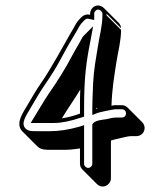

<svg xmlns="http://www.w3.org/2000/svg" viewBox="-20 -644 598 701"><path d="M272 -229C247 -220 225 -215 206 -212C227 -247 254 -285 273 -317C272 -297 272 -275 272 -251ZM355 37C371 37 385 23 385 7V-131C386 -132 416 -139 425 -141L443 -145C449 -146 454 -147 459 -147H478C495 -147 508 -160 508 -177C508 -185 504 -193 499 -198L446 -251C441 -256 433 -260 425 -260H400C397 -260 393 -259 387 -258C389 -319 397 -366 405 -417C411 -456 422 -494 422 -535L369 -588V-594L422 -541C422 -549 418 -556 413 -561L360 -614C354 -620 346 -624 338 -624C322 -624 309 -610 309 -594V-590C297 -593 286 -590 276 -580C254 -558 257 -553 239 -525C218 -489 163 -387 130 -341C115 -320 94 -284 80 -260C66 -235 31 -190 65 -161L118 -108C132 -97 143 -97 169 -97H215C233 -97 252 -99 272 -102V-46C272 -38 275 -31 281 -25L334 28C340 34 347 37 355 37ZM336 -247C334 -247 333 -246 332 -246V-251ZM302 -31C294 -31 287 -38 287 -46V-187L268 -181C229 -170 194 -165 162 -165H116C89 -165 85 -166 75 -173C53 -193 76 -222 93 -252C107 -276 128 -312 142 -332C164 -364 184 -395 201 -427C226 -474 244 -504 252 -517C272 -549 267 -549 287 -569C294 -576 298 -577 305 -575L324 -571V-594C324 -602 331 -609 338 -609C346 -609 354 -601 354 -594V-588C354 -550 343 -512 337 -472C330 -428 323 -394 320 -341C318 -294 317 -264 317 -251V-224L337 -232C342 -234 394 -245 400 -245H425C434 -245 440 -239 440 -230C440 -221 434 -215 425 -215H406C399 -215 393 -214 387 -213L369 -209C359 -207 332 -206 321 -195L317 -190V-46C317 -38 310 -31 302 -31ZM287 -218V-251C287 -363 295 -419 311 -499L320 -548L285 -513C280 -508 278 -501 268 -484C259 -468 250 -454 243 -440C221 -398 193 -352 156 -299C138 -272 123 -245 106 -218L92 -195H178C205 -195 238 -202 277 -215Z"/></svg>

Font: Squarish
Style: Shd
Weight: 400
Foundry: Cannot Into Space Fonts
Version: Version 0.272